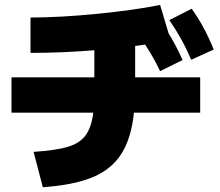

<svg xmlns="http://www.w3.org/2000/svg" viewBox="-20 -741 904 790"><path d="M363.8 -277.3H27.3V-422.9H368.2V-534.2Q232.4 -523.4 105.5 -523.4V-668.9Q225.1 -668.9 379.2 -684.1Q533.2 -699.2 638.7 -720.7L673.8 -603.5Q701.2 -560.1 731.4 -494.1L638.7 -448.2Q612.8 -503.4 577.1 -557.6L536.1 -551.8V-422.9H803.7V-277.3H531.2Q520 -171.4 479.2 -107.7Q438.5 -43.9 361.1 -11.7Q283.7 20.5 156.2 29.3L118.2 -116.2Q209 -122.1 258.1 -136.5Q307.1 -150.9 331.5 -183.3Q356 -215.8 363.8 -277.3ZM676.8 -658.2 768.6 -705.1Q795.9 -667 817.6 -626.7Q839.4 -586.4 859.4 -537.1L766.6 -495.1Q747.1 -541 725.8 -579.3Q704.6 -617.7 676.8 -658.2Z"/></svg>

Font: Pretendard GOV Black
Style: Regular
Weight: 900
Designer: Base glyphs from Inter by Rasmus Andersson; Hangeul glyphs from Noto Sans CJK(Source Han Sans) by Jang Soo-young and Kan
Foundry: Kil Hyung-jin
Version: Version 1.309